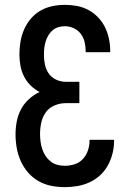

<svg xmlns="http://www.w3.org/2000/svg" viewBox="-20 -763 540 791"><path d="M247 8Q219 8 191 2.5Q163 -3 138.5 -17Q114 -31 95.5 -52.5Q77 -74 65.5 -99.5Q54 -125 49 -153Q44 -181 44 -209Q44 -236 49 -262.5Q54 -289 66.5 -312.5Q79 -336 98.5 -354Q118 -372 143 -384Q122 -395 105.5 -411.5Q89 -428 78.5 -449Q68 -470 64 -493.5Q60 -517 60 -540Q60 -566 64.5 -592Q69 -618 79.5 -642Q90 -666 107 -686Q124 -706 146.5 -719Q169 -732 195 -737.5Q221 -743 247 -743Q272 -743 296.5 -738.5Q321 -734 343 -722.5Q365 -711 383 -692.5Q401 -674 412 -652Q423 -630 428.5 -605Q434 -580 434 -555V-548H333V-552Q333 -571 328.5 -590Q324 -609 312.5 -624Q301 -639 283.5 -647Q266 -655 247 -655Q233 -655 220 -651Q207 -647 196.5 -638Q186 -629 179 -617Q172 -605 168 -592Q164 -579 162.5 -565.5Q161 -552 161 -538Q161 -518 165 -497.5Q169 -477 180.5 -460.5Q192 -444 211 -435Q230 -426 250 -426H307V-338H250Q227 -338 204.5 -328.5Q182 -319 168.5 -300Q155 -281 150 -258Q145 -235 145 -211Q145 -196 147 -180Q149 -164 154 -149Q159 -134 167.5 -121Q176 -108 188.5 -98Q201 -88 216 -84Q231 -80 247 -80Q268 -80 288 -86.5Q308 -93 322 -108.5Q336 -124 342.5 -144Q349 -164 349 -184V-187H450V-182Q450 -156 443.5 -130.5Q437 -105 424.5 -82Q412 -59 392.5 -41Q373 -23 349 -12Q325 -1 299 3.5Q273 8 247 8Z"/></svg>

Font: Iosevka Term Semibold
Style: Regular
Weight: 600
Monospace: yes
Designer: Belleve Invis
Foundry: Belleve Invis
Version: Version 31.4.0